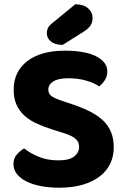

<svg xmlns="http://www.w3.org/2000/svg" viewBox="-20 -861 586 898"><path d="M252 -111Q305 -111 327.5 -129.5Q350 -148 350 -174Q350 -198 332.5 -212.5Q315 -227 280 -238L229 -254Q187 -267 153 -282.5Q119 -298 95 -319.5Q71 -341 57.5 -370.5Q44 -400 44 -442Q44 -526 107.5 -575Q171 -624 284 -624Q327 -624 363.5 -618Q400 -612 426 -599.5Q452 -587 467 -569Q482 -551 482 -527Q482 -504 470.5 -486.5Q459 -469 444 -457Q421 -473 383 -484Q345 -495 300 -495Q252 -495 229 -480Q206 -465 206 -442Q206 -422 221 -411.5Q236 -401 268 -390L322 -372Q369 -356 404.5 -337.5Q440 -319 464 -295.5Q488 -272 500 -241.5Q512 -211 512 -172Q512 -130 495.5 -95.5Q479 -61 446.5 -36Q414 -11 366.5 3Q319 17 257 17Q211 17 172 9.5Q133 2 104.5 -12Q76 -26 59.5 -46.5Q43 -67 43 -93Q43 -120 58.5 -138Q74 -156 93 -167Q120 -145 160.5 -128Q201 -111 252 -111ZM332 -841Q370 -841 391.5 -822.5Q413 -804 413 -777Q413 -758 404 -743Q395 -728 370 -712L273 -651Q237 -651 218 -667Q199 -683 199 -705Q199 -717 203 -727.5Q207 -738 221 -750Z"/></svg>

Font: Baloo Bhaina 2
Style: Bold
Weight: 700
Designer: Yesha Goshar, Manish Minz, Shuchita Grover and Ek Type
Foundry: Ek Type
Version: Version 1.640;hotconv 1.0.111;makeotfexe 2.5.65597; ttfautoh